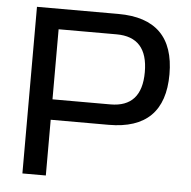

<svg xmlns="http://www.w3.org/2000/svg" viewBox="-50 -719 764 769"><g transform="rotate(5 332.5 -335.0)"><path d="M395 -669.9Q620.1 -669.9 620.1 -446.8Q620.1 -224.1 395 -224.1H162.1V0H67.9V-669.9ZM162.1 -306.2H395Q521 -306.2 521 -446.8Q521 -587.9 395 -587.9H162.1Z"/></g></svg>

Font: LT Wave Text
Style: Regular
Weight: 400
Designer: Daniel Lyons
Version: Version 2.5 (Glyphs App)